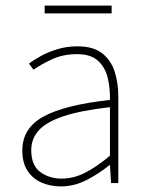

<svg xmlns="http://www.w3.org/2000/svg" viewBox="-20 -656 526 688"><path d="M198 12Q161 12 129.5 -1.5Q98 -15 79 -43.5Q60 -72 60 -117Q60 -197 136 -238.5Q212 -280 374 -298Q375 -337 366.5 -375Q358 -413 332 -437.5Q306 -462 256 -462Q205 -462 164 -442.5Q123 -423 100 -406L84 -428Q99 -440 125 -454.5Q151 -469 185 -479.5Q219 -490 258 -490Q314 -490 346 -465Q378 -440 391 -399Q404 -358 404 -310V0H378L374 -64H372Q335 -34 290.5 -11Q246 12 198 12ZM200 -16Q244 -16 285 -37Q326 -58 374 -98V-272Q269 -260 207.5 -239.5Q146 -219 119 -189Q92 -159 92 -118Q92 -63 124.5 -39.5Q157 -16 200 -16ZM140 -608V-636H380V-608Z"/></svg>

Font: Source Sans 3 VF
Style: Regular
Weight: 200
Designer: Paul D. Hunt
Foundry: Adobe
Version: Version 3.046;hotconv 1.0.118;makeotfexe 2.5.65603